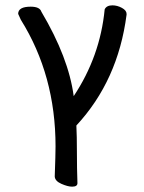

<svg xmlns="http://www.w3.org/2000/svg" viewBox="-20 -512 540 719"><path d="M250 187Q234 187 210 176.5Q186 166 185 149Q188 65 188 36Q188 -230 58 -438L48 -460Q48 -487 95 -487Q129 -487 135 -468Q237 -296 256 -152Q355 -301 372 -477Q379 -492 401 -492Q419 -492 436.5 -482.5Q454 -473 454 -460V-457Q422 -210 266 -42Q268 -2 268 56Q268 120 270 174Q270 187 250 187Z"/></svg>

Font: LXGW WenKai Mono Medium
Style: Regular
Weight: 500
Monospace: yes
Designer: LXGW / Fontworks Inc.
Foundry: LXGW / Fontworks Inc.
Version: Version 1.520; June 14, 2025